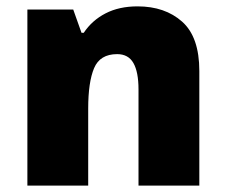

<svg xmlns="http://www.w3.org/2000/svg" viewBox="-20 -583 710 603"><path d="M412 -563Q498 -563 552 -515Q606 -467 606 -360V0H415V-302Q415 -357 399 -385Q383 -413 348 -413Q294 -413 275.5 -369Q257 -325 257 -242V0H66V-553H210L236 -480H243Q269 -519 311.5 -541Q354 -563 412 -563Z"/></svg>

Font: Noto Sans Georgian Black
Style: Regular
Weight: 900
Designer: Monotype Design Team, Akaki Razmadze
Foundry: Google LLC
Version: Version 2.005; ttfautohint (v1.8.4.7-5d5b)